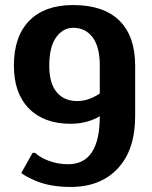

<svg xmlns="http://www.w3.org/2000/svg" viewBox="-20 -730 600 760"><path d="M260 10Q174 10 115 -17Q85 -30 64 -45L109 -125H119Q132 -113 153 -102Q199 -80 250 -80Q375 -80 375 -270Q361 -261 344 -255Q306 -240 260 -240Q154 -240 94.5 -300.5Q35 -361 35 -470Q35 -586 96 -648Q157 -710 269 -710Q390 -710 452.5 -648.5Q515 -587 515 -470V-270Q515 -137 446.5 -63.5Q378 10 260 10ZM285 -330Q319 -330 349 -345Q364 -352 375 -360V-470Q375 -545 346.5 -582.5Q318 -620 270 -620Q229 -620 202 -582Q175 -544 175 -470Q175 -400 204.5 -365Q234 -330 285 -330Z"/></svg>

Font: Scada
Style: Bold
Weight: 700
Designer: Jovanny Lemonad
Foundry: Jovanny Lemonad
Version: Version 4.100;PS 004.100;hotconv 1.0.88;makeotf.lib2.5.64775